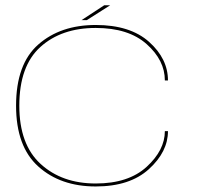

<svg xmlns="http://www.w3.org/2000/svg" viewBox="-20 -686 734 711"><path d="M334.5 4.5Q461 4.5 531.5 -59.8Q602 -124 602 -200.5H590.5Q590.5 -130 523 -68.2Q455.5 -6.5 334.5 -6.5Q209.5 -6.5 130.5 -78.8Q51.5 -151 51.5 -294.5Q51.5 -441.5 129.5 -512Q207.5 -582.5 334.5 -582.5Q456 -582.5 523.2 -522.5Q590.5 -462.5 590.5 -388H602Q602 -468.5 532 -531Q462 -593.5 334.5 -593.5Q204 -593.5 121.8 -521.2Q39.5 -449 39.5 -294.5Q39.5 -143.5 121.8 -69.5Q204 4.5 334.5 4.5ZM282 -611.5H301.5L388 -666.5H366Z"/></svg>

Font: Anybody Expanded Thin
Style: Regular
Weight: 250
Width: 7
Version: Version 1.113;gftools[0.9.25]